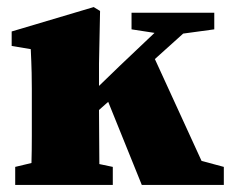

<svg xmlns="http://www.w3.org/2000/svg" viewBox="-20 -523 655 543"><path d="M23 0V-51L69 -62Q70 -98 70 -138.5Q70 -179 70 -210V-272Q70 -300 69.5 -317Q69 -334 68.5 -349Q68 -364 67 -384L13 -393V-434L245 -503L263 -492L260 -343V-280L320 -338L417 -430L352 -440V-487H586V-440L498 -428L418 -356L550 -68L613 -51V0H381L286 -235L260 -212Q260 -172 260.5 -132Q261 -92 261 -59L299 -51V0Z"/></svg>

Font: Source Serif 4 Black
Style: Regular
Weight: 900
Designer: Frank Grießhammer
Foundry: Adobe
Version: Version 4.005;hotconv 1.1.0;makeotfexe 2.6.0